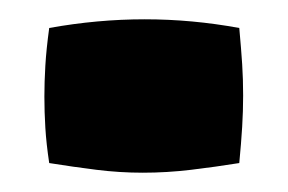

<svg xmlns="http://www.w3.org/2000/svg" viewBox="-20 -180 298 199"><path d="M228 -151Q230 -129 231 -113.5Q232 -98 232 -81Q232 -65 231 -48.5Q230 -32 228 -11Q203 -7 178 -4Q153 -1 128 -1Q104 -1 80 -4Q56 -7 31 -11Q28 -31 27 -47.5Q26 -64 26 -80Q26 -95 27 -112Q28 -129 31 -151Q81 -160 130 -160Q179 -160 228 -151Z"/></svg>

Font: Bakbak One
Style: Regular
Weight: 400
Designer: Saumya Kishore and Sanchit Sawaria
Foundry: A Good Feeling
Version: Version 1.003; ttfautohint (v1.8.3)